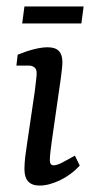

<svg xmlns="http://www.w3.org/2000/svg" viewBox="-20 -570 288 597"><path d="M169 -326 141 -131Q139 -116 137 -99.5Q135 -83 135 -72Q135 -56 147 -56Q157 -56 172.5 -64Q188 -72 213 -86L228 -55Q201 -26 166.5 -9.5Q132 7 103 7Q56 7 56 -44Q56 -62 58.5 -83Q61 -104 65 -129L88 -285Q90 -302 92 -318.5Q94 -335 94 -343Q94 -355 87 -360.5Q80 -366 70 -366H31L35 -400Q62 -411 86 -417Q110 -423 128 -423Q152 -423 163 -411.5Q174 -400 174 -377Q174 -368 172.5 -354.5Q171 -341 169 -326ZM56 -550H240L233 -497H49Z"/></svg>

Font: Rasa
Style: Italic
Weight: 400
Italic angle: -7.10001°
Designer: Anna Giedrys (Yrsa+Rasa design), David Brezina (Yrsa art-direction, Rasa art-direction, design)
Foundry: Rosetta Type Foundry
Version: Version 2.004